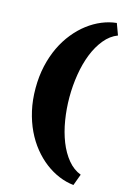

<svg xmlns="http://www.w3.org/2000/svg" viewBox="-136 -877 717 1054"><g transform="rotate(15 222.5 -350.5)"><path d="M53.7 -350.1Q53.7 -417.5 67.1 -476.8Q80.6 -536.1 104.2 -585.7Q127.9 -635.3 160.2 -675Q192.4 -714.8 230 -743.4Q267.6 -772 308.8 -789.1Q350.1 -806.2 392.1 -810.5L416 -745.6Q373.5 -729.5 341.6 -690.4Q309.6 -651.4 288.3 -597.9Q267.1 -544.4 256.6 -480.2Q246.1 -416 246.1 -350.1Q246.1 -284.2 256.6 -220Q267.1 -155.8 288.3 -102.1Q309.6 -48.3 341.6 -9.5Q373.5 29.3 416 45.4L392.1 110.4Q350.1 106 308.8 88.9Q267.6 71.8 230 43.2Q192.4 14.6 160.2 -25.1Q127.9 -64.9 104.2 -114.5Q80.6 -164.1 67.1 -223.1Q53.7 -282.2 53.7 -350.1Z"/></g></svg>

Font: Goblin One
Style: Regular
Weight: 400
Designer: Riccardo De Franceschi
Foundry: Sorkin Type Co.
Version: Version 1.001